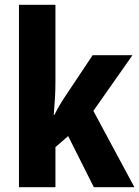

<svg xmlns="http://www.w3.org/2000/svg" viewBox="-20 -780 580 800"><path d="M211 -441Q211 -406 209 -371Q207 -336 204 -302H207Q218 -324 230.5 -345Q243 -366 254 -382L366 -550H532L369 -318L540 0H371L264 -213L211 -167V0H59V-760H211Z"/></svg>

Font: Noto Sans Myanmar Condensed ExtraBold
Style: Regular
Weight: 800
Width: 3
Designer: Monotype Design Team
Foundry: Monotype Imaging Inc.
Version: Version 2.107; ttfautohint (v1.8.4.7-5d5b)